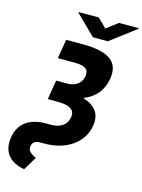

<svg xmlns="http://www.w3.org/2000/svg" viewBox="-169 -1027 991 1337"><g transform="rotate(15 327.0 -358.5)"><path d="M-3.2 26.6Q3.2 -12.1 20.4 -41.2Q37.6 -70.3 64.3 -89.7Q90.9 -109 126.6 -118.8Q162.3 -128.6 205.6 -128.6H242.5Q293.7 -128.6 325.5 -150.6Q357.2 -172.6 364.3 -214.5Q367.9 -236.2 361.9 -251.4Q355.8 -266.7 340.9 -276.5Q326 -286.2 302.6 -290.7Q279.1 -295.1 247.9 -295.1H174.7L182.5 -342H182.2L197.8 -434.7H275.2Q300.1 -434.7 319.6 -440.7Q339.1 -446.7 353.2 -457.6Q367.2 -468.4 375.7 -483.5Q384.2 -498.6 387.1 -516.7Q393.1 -554.7 370.4 -571.7Q347.7 -588.8 292.6 -588.8H168.7L191.8 -727.3H315.3Q451.3 -727.3 512.6 -683.2Q573.9 -639.2 558.2 -545.5Q536.9 -415.5 411.2 -366.8Q479 -346.2 509.1 -304Q539.1 -261.7 527.7 -196Q519.9 -149.5 495 -111.5Q470.2 -73.5 431.6 -46.5Q393.1 -19.5 342.5 -4.8Q291.9 9.9 232.2 9.9H199.9Q174.4 9.9 160.2 21.3Q146 32.7 142.8 51.8Q138.8 75.6 155 92.3Q171.2 109 200.3 121.8L142 218.8Q100.9 212 70.7 195.8Q40.5 179.7 21.8 155.2Q3.2 130.7 -3.2 98.4Q-9.6 66.1 -3.2 26.6ZM225.5 -931.8 226.2 -936.4H370.7L434.3 -873.9L517.4 -936.4H659.4L658.7 -931.8L474.4 -792.6H366.8Z"/></g></svg>

Font: Inter P Extra Bold
Style: Italic
Weight: 800
Italic angle: 9.39999°
Designer: Rasmus Andersson
Foundry: rsms
Version: Version 3.018;git-588b23468